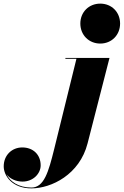

<svg xmlns="http://www.w3.org/2000/svg" viewBox="-278 -780 682 1060"><path d="M165.5 -650C165.5 -587 212.5 -539.5 275.5 -539.5C338.5 -539.5 385 -587 385 -650C385 -713 338.5 -760 275.5 -760C212.5 -760 165.5 -713 165.5 -650ZM326.5 -460H83V-455.5H144L21 43.5C-10 168.5 -34.5 255.5 -104.5 255.5C-177.5 255.5 -223 221 -242 182C-224 207 -190 222.5 -153.5 222.5C-95 222.5 -53.5 178.5 -53.5 133C-53.5 73 -96 34 -155 34C-213 34 -257.5 77.5 -257.5 138.5C-257.5 190 -211 260 -104.5 260C5.5 260 161.5 184 205.5 11.5Z"/></svg>

Font: Bodoni* 36pt Fatface
Style: Italic
Weight: 900
Italic angle: -13°
Version: Version 2.3